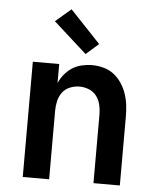

<svg xmlns="http://www.w3.org/2000/svg" viewBox="-54 -816 708 863"><g transform="rotate(5 300.0 -385.0)"><path d="M81 0V-520H200V-434Q209 -455 224 -473.5Q239 -492 258.5 -504.5Q278 -517 301.5 -522.5Q325 -528 348 -528Q374 -528 400 -521Q426 -514 446.5 -498Q467 -482 481.5 -460Q496 -438 504.5 -413Q513 -388 516 -362Q519 -336 519 -310V0H400V-310Q400 -332 395 -353.5Q390 -375 377 -392.5Q364 -410 343 -418.5Q322 -427 300 -427Q278 -427 257 -418.5Q236 -410 223 -392.5Q210 -375 205 -353.5Q200 -332 200 -310V0ZM314 -575 164 -710 234 -770 371 -625Z"/></g></svg>

Font: Iosevka Book
Style: Bold
Weight: 700
Designer: Belleve Invis
Foundry: Belleve Invis
Version: Version 28.0.7; ttfautohint (v1.8.3)